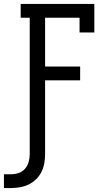

<svg xmlns="http://www.w3.org/2000/svg" viewBox="-48 -755 568 975"><path d="M-28 200V130H7Q27 130 46.5 123.5Q66 117 79 102Q92 87 97.5 67.5Q103 48 103 28V-665H57V-735H431V-590H356V-665H181V-417H359V-347H181V28Q181 51 177 74Q173 97 162.5 118Q152 139 135 155.5Q118 172 97 182Q76 192 53 196Q30 200 7 200Z"/></svg>

Font: Iosevka Curly Slab
Style: Regular
Weight: 400
Monospace: yes
Designer: Belleve Invis
Foundry: Belleve Invis
Version: Version 22.1.2; ttfautohint (v1.8.4)